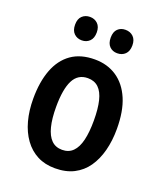

<svg xmlns="http://www.w3.org/2000/svg" viewBox="-138 -830 792 932"><g transform="rotate(20 258.0 -364.5)"><path d="M474 -272Q474 -211 460.5 -159.5Q447 -108 420.5 -70Q394 -32 353 -11Q312 10 256 10Q204 10 164.5 -10.5Q125 -31 97.5 -69Q70 -107 56 -158.5Q42 -210 42 -272Q42 -359 66 -422Q90 -485 138 -519Q186 -553 259 -553Q324 -553 372.5 -520.5Q421 -488 447.5 -426Q474 -364 474 -272ZM160 -272Q160 -212 170.5 -170.5Q181 -129 202.5 -107.5Q224 -86 258 -86Q292 -86 313.5 -107.5Q335 -129 345 -170.5Q355 -212 355 -272Q355 -333 345 -374Q335 -415 313.5 -435.5Q292 -456 258 -456Q207 -456 183.5 -410Q160 -364 160 -272ZM110 -679Q110 -709 126 -724Q142 -739 166 -739Q190 -739 206 -723.5Q222 -708 222 -679Q222 -649 206 -633.5Q190 -618 166 -618Q142 -618 126 -633.5Q110 -649 110 -679ZM294 -679Q294 -709 309.5 -724Q325 -739 349 -739Q374 -739 390 -723.5Q406 -708 406 -679Q406 -649 390 -633.5Q374 -618 349 -618Q325 -618 309.5 -633.5Q294 -649 294 -679Z"/></g></svg>

Font: Noto Sans Khmer Condensed SemiBold
Style: Regular
Weight: 600
Width: 3
Designer: Danh Hong and the Monotype Design Team
Foundry: Monotype Imaging Inc.
Version: Version 2.004